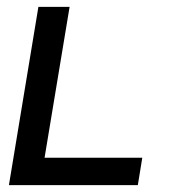

<svg xmlns="http://www.w3.org/2000/svg" viewBox="-20 -540 540 560"><path d="M6 0 92 -520H183L110 -80H395L382 0Z"/></svg>

Font: Iosevka Term Curly Medium
Style: Italic
Weight: 500
Italic angle: -9°
Designer: Belleve Invis
Foundry: Belleve Invis
Version: Version 32.3.0